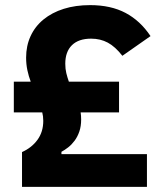

<svg xmlns="http://www.w3.org/2000/svg" viewBox="-20 -730 622 750"><path d="M66 0V-136Q104 -153 126.5 -184Q149 -215 149 -258Q149 -276 145 -291H34V-411H100Q92 -432 87 -455.5Q82 -479 82 -505Q82 -551 99.5 -589Q117 -627 150 -654Q183 -681 229 -695.5Q275 -710 332 -710Q413 -710 470.5 -679.5Q528 -649 568 -589L458 -512Q430 -548 401 -563.5Q372 -579 336 -579Q287 -579 261 -553.5Q235 -528 235 -481Q235 -461 239 -444.5Q243 -428 249 -411H445V-291H295Q296 -284 296.5 -277.5Q297 -271 297 -263Q297 -237 290 -216.5Q283 -196 271.5 -180.5Q260 -165 246.5 -154.5Q233 -144 220 -137V-128H554V0Z"/></svg>

Font: IBM Plex Sans Devanagari
Style: Bold
Weight: 700
Designer: Mike Abbink, Paul van der Laan, Pieter van Rosmalen, Erin McLaughlin
Foundry: Bold Monday
Version: Version 1.1